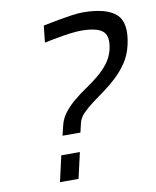

<svg xmlns="http://www.w3.org/2000/svg" viewBox="-81 -774 678 835"><g transform="rotate(-10 258.0 -356.0)"><path d="M509 -537Q499 -494 477.5 -462Q456 -430 429 -404.5Q402 -379 373 -358Q344 -337 318.5 -318Q293 -299 274 -279.5Q255 -260 250 -236L241 -198H162L172 -239Q179 -271 199 -296.5Q219 -322 245 -343.5Q271 -365 300 -384.5Q329 -404 355 -425.5Q381 -447 400.5 -472.5Q420 -498 428 -530Q442 -588 416.5 -611Q391 -634 320 -634Q301 -634 273.5 -630.5Q246 -627 220 -622Q189 -617 157 -610L165 -684Q199 -691 232 -697Q260 -702 290 -706.5Q320 -711 340 -711Q444 -711 487.5 -672.5Q531 -634 509 -537ZM142 -115H224L198 -1H116Z"/></g></svg>

Font: Panefresco 400wt
Style: Italic
Weight: 400
Foundry: Campivisivi & Chank Co
Version: Version 1.001